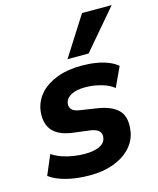

<svg xmlns="http://www.w3.org/2000/svg" viewBox="-115 -841 766 932"><g transform="rotate(-15 268.0 -374.5)"><path d="M223 11Q156 11 103.5 -2.5Q51 -16 19 -40L61 -139Q83 -124 110.5 -114.5Q138 -105 167.5 -100.5Q197 -96 223 -96Q270 -96 297.5 -109Q325 -122 330 -147Q334 -168 322.5 -181Q311 -194 282 -199L188 -211Q115 -222 87.5 -262Q60 -302 72 -367Q82 -410 113 -442.5Q144 -475 196 -494.5Q248 -514 318 -514Q356 -514 390 -508.5Q424 -503 451.5 -492Q479 -481 497 -465L451 -366Q428 -386 387.5 -397Q347 -408 309 -408Q263 -408 237.5 -394Q212 -380 207 -358Q203 -337 214.5 -324Q226 -311 256 -307L342 -294Q419 -281 448.5 -243.5Q478 -206 464 -134Q454 -91 421 -58Q388 -25 337 -7Q286 11 223 11ZM261 -562 387 -760H536L367 -562Z"/></g></svg>

Font: Nunito Sans 7pt SemiCondensed ExtraBold
Style: Italic
Weight: 800
Width: 4
Italic angle: -9°
Designer: Vernon Adams
Foundry: Vernon Adams
Version: Version 3.101;gftools[0.9.27]